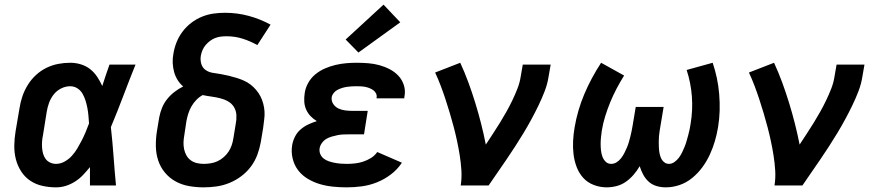

<svg xmlns="http://www.w3.org/2000/svg" viewBox="-20 -798 3790 826"><path d="M221 8Q191 8 162 1.5Q133 -5 109.5 -21Q86 -37 70.5 -61.5Q55 -86 48 -114Q41 -142 41.5 -172.5Q42 -203 47 -233L64 -333Q68 -359 76.5 -384Q85 -409 99.5 -432.5Q114 -456 134.5 -475Q155 -494 179.5 -506Q204 -518 230 -523Q256 -528 282 -528Q306 -528 328.5 -521Q351 -514 368.5 -500Q386 -486 398.5 -467Q411 -448 420 -428Q427 -451 435 -474Q443 -497 451 -520H563Q536 -453 510.5 -385.5Q485 -318 457 -251Q464 -188 468.5 -125.5Q473 -63 479 0H367Q367 -20 367 -40Q367 -60 367 -79Q353 -62 337.5 -45.5Q322 -29 303 -17Q284 -5 263.5 1.5Q243 8 221 8ZM221 -93Q240 -93 258 -103Q276 -113 289.5 -128Q303 -143 313 -160Q323 -177 332 -194.5Q341 -212 348.5 -230Q356 -248 363 -267Q362 -283 360.5 -300Q359 -317 356 -333Q353 -349 348 -365Q343 -381 335 -395Q327 -409 313 -418Q299 -427 282 -427Q262 -427 243 -417.5Q224 -408 211 -391.5Q198 -375 191 -355.5Q184 -336 181 -317L165 -217Q162 -203 161 -189.5Q160 -176 161 -162.5Q162 -149 165.5 -136.5Q169 -124 176.5 -114Q184 -104 196 -98.5Q208 -93 221 -93Z M856 8Q824 8 793 2.5Q762 -3 735.5 -17.5Q709 -32 689.5 -55.5Q670 -79 660.5 -108Q651 -137 650.5 -169Q650 -201 655 -233L665 -293Q669 -314 677 -334Q685 -354 699 -371.5Q713 -389 730.5 -402.5Q748 -416 768 -426Q754 -438 744 -454Q734 -470 729 -488.5Q724 -507 723 -527Q722 -547 726 -567Q730 -592 739.5 -616Q749 -640 765 -661.5Q781 -683 802.5 -699.5Q824 -716 848.5 -726Q873 -736 898 -739.5Q923 -743 948 -743Q1001 -743 1050.5 -729.5Q1100 -716 1144 -692L1087 -604Q1057 -621 1024 -631.5Q991 -642 955 -642Q942 -642 930 -640.5Q918 -639 906 -634.5Q894 -630 883.5 -622Q873 -614 864.5 -604Q856 -594 851 -582Q846 -570 844 -558Q841 -540 846 -523Q851 -506 865 -496.5Q879 -487 896.5 -484.5Q914 -482 931 -479Q948 -476 964.5 -472Q981 -468 997.5 -463Q1014 -458 1029.5 -451Q1045 -444 1058 -434Q1071 -424 1082 -411Q1093 -398 1100.5 -383.5Q1108 -369 1112.5 -352Q1117 -335 1118 -318Q1119 -301 1116.5 -283Q1114 -265 1112 -247L1102 -187Q1097 -159 1087 -132Q1077 -105 1059.5 -81.5Q1042 -58 1018 -40Q994 -22 967 -11Q940 0 912 4Q884 8 856 8ZM856 -93Q871 -93 886.5 -95.5Q902 -98 916 -104.5Q930 -111 942.5 -122Q955 -133 963.5 -146Q972 -159 977 -174Q982 -189 984 -203L994 -264Q998 -283 997 -302.5Q996 -322 986.5 -337.5Q977 -353 961 -362Q945 -371 926.5 -375.5Q908 -380 889.5 -382.5Q871 -385 852 -389Q837 -381 824.5 -368Q812 -355 803.5 -340Q795 -325 790 -309Q785 -293 782 -277L773 -217Q770 -201 769.5 -186Q769 -171 772 -156.5Q775 -142 782 -129.5Q789 -117 800.5 -108.5Q812 -100 826.5 -96.5Q841 -93 856 -93Z M1472 8Q1442 8 1412.5 5Q1383 2 1356 -6Q1329 -14 1304.5 -28.5Q1280 -43 1263 -65Q1246 -87 1239 -116Q1232 -145 1237 -174Q1240 -192 1249 -210Q1258 -228 1273 -241Q1288 -254 1306 -262.5Q1324 -271 1343 -277Q1328 -286 1316 -298.5Q1304 -311 1297 -327Q1290 -343 1289 -361Q1288 -379 1291 -398Q1294 -420 1306 -441.5Q1318 -463 1337 -478.5Q1356 -494 1378 -503.5Q1400 -513 1423 -518.5Q1446 -524 1469 -526Q1492 -528 1514 -528Q1539 -528 1564 -526Q1589 -524 1612.5 -517.5Q1636 -511 1657 -500Q1678 -489 1694 -472Q1710 -455 1717.5 -431.5Q1725 -408 1720 -383Q1720 -381 1719.5 -379Q1719 -377 1719 -375H1600Q1600 -375 1600 -376Q1600 -377 1600 -377Q1602 -387 1598 -395.5Q1594 -404 1586.5 -409.5Q1579 -415 1570.5 -418.5Q1562 -422 1552.5 -424Q1543 -426 1533.5 -426.5Q1524 -427 1514 -427Q1504 -427 1494 -426.5Q1484 -426 1473.5 -424.5Q1463 -423 1453 -420Q1443 -417 1433 -412Q1423 -407 1416 -398.5Q1409 -390 1407 -380Q1405 -364 1413.5 -351Q1422 -338 1435.5 -331.5Q1449 -325 1465 -323Q1481 -321 1497 -321H1562L1546 -220H1480Q1468 -220 1456 -219.5Q1444 -219 1432 -216.5Q1420 -214 1407.5 -210.5Q1395 -207 1384 -200.5Q1373 -194 1365 -183Q1357 -172 1355 -160Q1353 -147 1358 -135Q1363 -123 1373 -115.5Q1383 -108 1395 -104Q1407 -100 1420 -97.5Q1433 -95 1446 -94Q1459 -93 1472 -93Q1490 -93 1507.5 -95Q1525 -97 1542 -102.5Q1559 -108 1575.5 -118Q1592 -128 1603 -144L1709 -98Q1690 -69 1661.5 -47.5Q1633 -26 1601.5 -13.5Q1570 -1 1537.5 3.5Q1505 8 1472 8ZM1522 -572 1467 -628 1630 -778 1702 -702Z M1962 0Q1967 -32 1965 -64.5Q1963 -97 1958 -128.5Q1953 -160 1946.5 -190.5Q1940 -221 1932 -251.5Q1924 -282 1915 -312Q1906 -342 1896.5 -371Q1887 -400 1876 -429Q1865 -458 1852 -486L1960 -528Q1979 -487 1995 -443.5Q2011 -400 2024.5 -356Q2038 -312 2049.5 -267Q2061 -222 2070 -176Q2085 -199 2100.5 -222.5Q2116 -246 2130.5 -269.5Q2145 -293 2158.5 -317Q2172 -341 2184 -366Q2196 -391 2206 -416.5Q2216 -442 2220 -468L2229 -520H2349L2340 -468Q2335 -436 2323 -405Q2311 -374 2296.5 -344Q2282 -314 2266 -284.5Q2250 -255 2232.5 -226Q2215 -197 2196.5 -168.5Q2178 -140 2159 -112Q2140 -84 2120.5 -56Q2101 -28 2082 0Z M2590 8Q2561 8 2534 -2.5Q2507 -13 2489 -33Q2471 -53 2461 -79Q2451 -105 2447.5 -133.5Q2444 -162 2445.5 -191.5Q2447 -221 2452 -250Q2458 -286 2468.5 -322Q2479 -358 2493.5 -392.5Q2508 -427 2526.5 -461.5Q2545 -496 2566 -528L2665 -473Q2648 -446 2632.5 -416.5Q2617 -387 2605 -357.5Q2593 -328 2583.5 -297.5Q2574 -267 2569 -236Q2567 -222 2565.5 -207.5Q2564 -193 2564 -179Q2564 -165 2565.5 -151Q2567 -137 2571.5 -124.5Q2576 -112 2585.5 -102.5Q2595 -93 2609 -93Q2622 -93 2633 -100Q2644 -107 2652 -117.5Q2660 -128 2666 -139.5Q2672 -151 2677 -163Q2682 -175 2685.5 -187Q2689 -199 2692 -211Q2695 -223 2697.5 -235.5Q2700 -248 2702 -260L2715 -338H2835L2822 -260Q2820 -248 2818 -236Q2816 -224 2815 -212Q2814 -200 2814 -188Q2814 -176 2814.5 -164Q2815 -152 2817 -140.5Q2819 -129 2823.5 -118.5Q2828 -108 2837 -100.5Q2846 -93 2858 -93Q2870 -93 2881.5 -101Q2893 -109 2901 -120Q2909 -131 2914.5 -142.5Q2920 -154 2925 -166Q2930 -178 2933.5 -190.5Q2937 -203 2940.5 -215.5Q2944 -228 2946.5 -240Q2949 -252 2951 -265Q2961 -325 2956.5 -383.5Q2952 -442 2934 -497L3046 -528Q3057 -495 3064 -462Q3071 -429 3074 -393Q3077 -357 3076 -321.5Q3075 -286 3069 -250Q3064 -220 3055.5 -191Q3047 -162 3034 -133.5Q3021 -105 3002 -79Q2983 -53 2958 -32.5Q2933 -12 2903.5 -2Q2874 8 2844 8Q2823 8 2803.5 2Q2784 -4 2770 -17Q2756 -30 2747 -47Q2738 -64 2732 -83Q2721 -64 2706 -46.5Q2691 -29 2672.5 -16Q2654 -3 2632.5 2.5Q2611 8 2590 8Z M3312 0Q3317 -32 3315 -64.5Q3313 -97 3308 -128.5Q3303 -160 3296.5 -190.5Q3290 -221 3282 -251.5Q3274 -282 3265 -312Q3256 -342 3246.5 -371Q3237 -400 3226 -429Q3215 -458 3202 -486L3310 -528Q3329 -487 3345 -443.5Q3361 -400 3374.5 -356Q3388 -312 3399.5 -267Q3411 -222 3420 -176Q3435 -199 3450.5 -222.5Q3466 -246 3480.5 -269.5Q3495 -293 3508.5 -317Q3522 -341 3534 -366Q3546 -391 3556 -416.5Q3566 -442 3570 -468L3579 -520H3699L3690 -468Q3685 -436 3673 -405Q3661 -374 3646.5 -344Q3632 -314 3616 -284.5Q3600 -255 3582.5 -226Q3565 -197 3546.5 -168.5Q3528 -140 3509 -112Q3490 -84 3470.5 -56Q3451 -28 3432 0Z"/></svg>

Font: Zed Sans Extended
Style: Bold Italic
Weight: 700
Width: 7
Italic angle: -9°
Designer: Belleve Invis
Foundry: Belleve Invis
Version: Version 1.0.0; ttfautohint (v1.8.4)